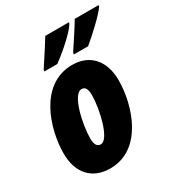

<svg xmlns="http://www.w3.org/2000/svg" viewBox="-183 -883 935 1011"><g transform="rotate(-30 284.0 -378.0)"><path d="M328 -618 325 -606H412C463 -648 541 -720 567 -758L568 -766H423C409 -741 376 -690 328 -618ZM149 -618 146 -606H225C287 -652 365 -721 386 -758L388 -766H244C230 -742 197 -691 149 -618ZM193 10C386 10 462 -216 462 -372C462 -488 398 -563 290 -563C89 -563 18 -326 18 -181C18 -62 83 10 193 10ZM212 -125C189 -125 179 -145 179 -180C179 -261 214 -428 269 -428C292 -428 301 -409 301 -372C301 -292 264 -125 212 -125Z"/></g></svg>

Font: Noto Sans ExtraCondensed Black
Style: Italic
Weight: 900
Width: 2
Italic angle: -12°
Designer: Monotype Design Team
Foundry: Monotype Imaging Inc.
Version: Version 2.013